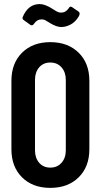

<svg xmlns="http://www.w3.org/2000/svg" viewBox="-20 -915 495 943"><path d="M280.8 -782.2Q258.3 -782.2 227.1 -800.8Q222.2 -803.2 212.9 -809.3Q203.6 -815.4 197.8 -817.6Q191.9 -819.8 184.1 -819.8Q161.1 -819.8 146 -796.9Q138.7 -786.6 128.9 -793L97.2 -815.9Q87.4 -822.3 91.8 -832Q118.7 -895 174.8 -895Q201.2 -895 236.8 -872.1Q239.7 -870.6 246.3 -866.2Q252.9 -861.8 256.8 -859.6Q260.7 -857.4 267.1 -855.2Q273.4 -853 279.8 -853Q303.2 -853 317.9 -875Q323.7 -886.7 334 -879.9L366.2 -857.9Q371.1 -854.5 371.1 -848.1Q371.1 -841.3 367.2 -835Q350.6 -807.1 327.1 -794.7Q303.7 -782.2 280.8 -782.2ZM36.1 -182.1V-518.1Q36.1 -604.5 88.4 -656.2Q140.6 -708 227.1 -708Q313.5 -708 366.2 -656.2Q418.9 -604.5 418.9 -518.1V-182.1Q418.9 -95.7 366.2 -43.9Q313.5 7.8 227.1 7.8Q140.6 7.8 88.4 -43.9Q36.1 -95.7 36.1 -182.1ZM303.2 -176.8V-522.9Q303.2 -560.5 282.2 -584.2Q261.2 -607.9 227.1 -607.9Q192.9 -607.9 172.4 -584.2Q151.9 -560.5 151.9 -522.9V-176.8Q151.9 -139.2 172.4 -115.5Q192.9 -91.8 227.1 -91.8Q261.2 -91.8 282.2 -115.5Q303.2 -139.2 303.2 -176.8Z"/></svg>

Font: Barlow Condensed SemiBold
Style: Regular
Weight: 600
Width: 3
Designer: Jeremy Tribby
Foundry: Tribby Type
Version: Version 1.422;hotconv 1.0.109;makeotfexe 2.5.65596